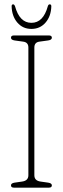

<svg xmlns="http://www.w3.org/2000/svg" viewBox="-20 -863 289 883"><path d="M138 -57Q138 -32 166.5 -28L201.5 -23Q218.5 -20.5 218.5 -10.5Q218.5 0 204.5 0H44.5Q30.5 0 30.5 -10.5Q30.5 -20.5 47 -23L81.5 -28Q110.5 -32 110.5 -57V-644.5Q110.5 -668.5 86.5 -671.5L47 -677Q30.5 -679.5 30.5 -689.5Q30.5 -700 44.5 -700H204.5Q218.5 -700 218.5 -689.5Q218.5 -679.5 201.5 -677L161.5 -671.5Q138 -668.5 138 -644.5ZM124.5 -758Q179 -758 200 -834.5Q202.5 -843 208.5 -843Q216 -843 216 -834.5Q215 -789 189.8 -759.5Q164.5 -730 124.5 -730Q84.5 -730 59.5 -759.5Q34.5 -789 33.5 -834.5Q33.5 -843 40.5 -843Q45.5 -843 49 -834.5Q70 -758 124.5 -758Z"/></svg>

Font: Fraunces 144pt S100 Thin
Style: Regular
Weight: 100
Version: Version 1.000; ttfautohint (v1.8.3)